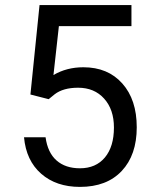

<svg xmlns="http://www.w3.org/2000/svg" viewBox="-20 -731 602 761"><path d="M100.6 -356.4 136.7 -710.9H501V-627.4H213.4L191.9 -433.6Q244.1 -464.4 310.5 -464.4Q407.7 -464.4 464.8 -400.1Q522 -335.9 522 -226.6Q522 -116.7 462.6 -53.5Q403.3 9.8 296.9 9.8Q202.6 9.8 143.1 -42.5Q83.5 -94.7 75.2 -187H160.6Q168.9 -126 204.1 -95Q239.3 -64 296.9 -64Q359.9 -64 395.8 -106.9Q431.6 -149.9 431.6 -225.6Q431.6 -296.9 392.8 -340.1Q354 -383.3 289.6 -383.3Q230.5 -383.3 196.8 -357.4L172.9 -337.9Z"/></svg>

Font: TypoPRO Roboto
Style: Regular
Weight: 400
Designer: Google
Version: Version 2.136; 2016